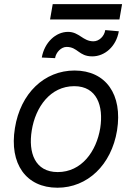

<svg xmlns="http://www.w3.org/2000/svg" viewBox="-20 -892 637 924"><path d="M256.4 11.4C400.9 11.4 516 -98 543.3 -264.2C571 -437.5 489 -552.6 338.8 -552.6C193.5 -552.6 78.5 -443.2 51.8 -275.6C23.8 -103.7 105.5 11.4 256.4 11.4ZM132.8 -264.2C150.6 -376.4 221.9 -477.3 337.4 -477.3C446.4 -477.3 479 -382.1 462.4 -275.6C443.9 -163 372.5 -63.9 257.8 -63.9C148.1 -63.9 115.4 -157.7 132.8 -264.2ZM181.1 -615.1 245 -612.2C249.3 -640.6 274.9 -666.2 300.4 -666.2C354.4 -666.2 358.7 -620.7 424 -620.7C483.7 -620.7 539.1 -667.6 551.8 -741.5L486.5 -747.2C482.2 -717.3 456.7 -693.2 429.7 -693.2C378.6 -693.2 361.5 -738.6 307.5 -738.6C247.9 -738.6 193.9 -687.5 181.1 -615.1ZM220.9 -798.3H554.7L567.5 -872.2H233.7Z"/></svg>

Font: Magic Ui Pro
Style: Italic
Weight: 400
Italic angle: -9.39999°
Designer: Stefan Endress, Andreas Faust
Version: Version 1.000;FEAKit 1.0